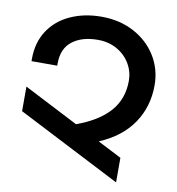

<svg xmlns="http://www.w3.org/2000/svg" viewBox="-90 -848 916 992"><g transform="rotate(10 368.5 -352.0)"><path d="M460 -130 585 -66V63L43 -215V-344L329 -197Q444 -239 501.5 -304.5Q559 -370 559 -465Q559 -513 534.5 -554.5Q510 -596 466 -621Q422 -646 365 -646Q282 -646 231.5 -607Q181 -568 181 -490V-478H46V-490Q46 -576 87 -638.5Q128 -701 200.5 -734Q273 -767 364 -767Q458 -767 533 -727.5Q608 -688 651 -619Q694 -550 694 -465Q694 -353 635 -266Q576 -179 460 -130Z"/></g></svg>

Font: Montserrat arm2 Medium
Style: Regular
Weight: 500
Designer: Julieta Ulanovsky
Foundry: Julieta Ulanovsky
Version: Version 6.000